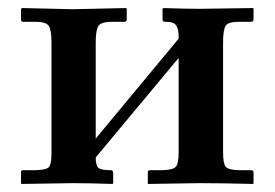

<svg xmlns="http://www.w3.org/2000/svg" viewBox="-20 -456 682 477"><path d="M161.1 -433.1 293 -436 294.9 -434.1V-408.2Q294.9 -401.9 289.1 -401.9H258.8Q231.9 -401.9 224.9 -392.1Q217.8 -382.3 217.8 -350.1V-111.8L423.8 -359.9Q423.8 -371.1 423.1 -377Q422.4 -382.8 419.4 -389.6Q416.5 -396.5 409.4 -399.2Q402.3 -401.9 390.1 -401.9Q383.8 -401.9 383.8 -407.2V-434.1L386.2 -436Q440.9 -434.1 477.1 -434.1L608.9 -436L609.9 -434.1V-408.2Q609.9 -401.9 604 -401.9H574.2Q547.4 -401.9 540.8 -392.3Q534.2 -382.8 534.2 -350.1V-77.1Q534.2 -49.3 541 -41.5Q547.9 -33.7 574.2 -33.2H604Q609.9 -33.2 609.9 -26.9V-1L608.9 1Q527.8 -1 477.1 -1L347.2 1V-1V-27.8Q347.2 -33.2 353 -33.2H382.8Q409.7 -33.7 416.7 -41.7Q423.8 -49.8 423.8 -77.1V-312L217.8 -64.9Q217.8 -45.4 224.1 -39.3Q230.5 -33.2 254.9 -33.2Q261.2 -33.2 261.2 -26.9V-1L259.8 1Q200.2 -1 161.1 -1L33.2 1L32.2 -1V-27.8Q32.2 -33.2 37.1 -33.2H67.9Q95.2 -33.7 101.6 -41Q107.9 -48.3 107.9 -75.2V-349.1Q107.9 -381.8 101.1 -391.8Q94.2 -401.9 67.9 -401.9H38.1Q32.2 -401.9 32.2 -407.2V-434.1L35.2 -436Z"/></svg>

Font: Linux Libertine G
Style: Bold
Weight: 700
Designer: Philipp H. Poll
Foundry: Philipp H. Poll
Version: Version 5.0.3